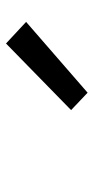

<svg xmlns="http://www.w3.org/2000/svg" viewBox="144 -993 312 640"><g transform="rotate(-90 300.0 -673.0)"><path d="M311 -537 253 -592 475 -809 547 -742Z"/></g></svg>

Font: Iosevka HT Medium Extended
Style: Italic
Weight: 500
Width: 7
Italic angle: -9°
Monospace: yes
Designer: Belleve Invis
Foundry: Belleve Invis
Version: Version 32.3.0; ttfautohint (v1.8.4)